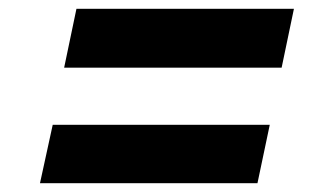

<svg xmlns="http://www.w3.org/2000/svg" viewBox="-20 -580 741 437"><path d="M126 -426 154 -560H649L621 -426ZM71 -163 100 -296H594L566 -163Z"/></svg>

Font: Mona Sans Expanded
Style: Bold Italic
Weight: 700
Width: 7
Italic angle: -11.7°
Designer: Deni Anggara
Foundry: GitHub
Version: Version 1.001;gftools[0.9.33]